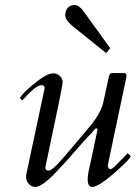

<svg xmlns="http://www.w3.org/2000/svg" viewBox="-20 -729 553 762"><path d="M239 -668.5C239 -656.2 248 -642.3 266 -627L398 -521C399.3 -519.7 400.3 -519 401 -519C401.7 -519 402.7 -519.7 404 -521L415 -535C416.3 -536.3 417 -537.3 417 -538C417 -538.7 416.3 -539.7 415 -541L311 -685C299 -701 287.3 -709 276 -709C252.7 -709 239 -692.3 239 -668.5ZM192 -438C174.7 -438 149.8 -424.8 117.5 -398.5C85.2 -372.2 65.7 -352.7 59 -340L68 -331C70.7 -333 75 -337.3 81 -344C109.7 -375.3 131 -391 145 -391C153 -391 157 -387.3 157 -380V-378L85 -40C84.3 -38 84 -36 84 -34V-22C84 -6.2 101.3 13 119 13C139 13 169.7 -9.7 211 -55C244.1 -88.1 289.1 -143.4 323.5 -180.5C336 -194 346.5 -203.9 355.5 -215.5C359 -220 367 -222.1 367 -214L332 -50C329.3 -38.7 328 -28 328 -18C328 2.7 334 13 346 13C365.3 13 403.7 -13.7 461 -67C482.3 -86.3 495 -100.3 499 -109L487 -121C468.3 -102.3 453.5 -87.2 442.5 -75.5C431.5 -63.8 423.7 -58 419 -58C411.7 -58 408 -63.3 408 -74C457.3 -307.3 482 -424.3 482 -425V-428C482 -436 478.3 -439.7 471 -439H426C418 -439.7 413 -433.3 411 -420L390 -323C383.3 -294.3 366 -263 338 -229C301.5 -184.6 267.7 -146 233 -105C203 -69.7 183.3 -52 174 -52C164.7 -52 160 -55.7 160 -63V-65C206 -281.7 229 -394.3 229 -403C229 -421.2 210.7 -438 192 -438Z"/></svg>

Font: fbb
Style: Italic
Weight: 400
Italic angle: -12°
Designer: David J. Perry, Michael Sharpe
Version: Version 0.991